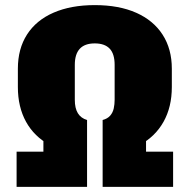

<svg xmlns="http://www.w3.org/2000/svg" viewBox="-20 -732 743 752"><path d="M321 -126Q236 -131 175 -164Q114 -197 82 -255Q50 -313 50 -391V-463Q50 -541 86 -597Q122 -653 190 -682.5Q258 -712 351 -712Q446 -712 513.5 -682Q581 -652 617 -596Q653 -540 653 -463V-391Q653 -313 620.5 -255Q588 -197 527 -164Q466 -131 382 -126V-262Q401 -267 411.5 -279Q422 -291 425.5 -307.5Q429 -324 429 -341V-478Q429 -521 409.5 -541.5Q390 -562 351 -562Q312 -562 292.5 -541Q273 -520 273 -478V-341Q273 -308 285 -288.5Q297 -269 321 -262ZM45 -138H150V-242H321V0H45ZM382 -242H552V-138H658V0H382Z"/></svg>

Font: Pathway Extreme Condensed Black
Style: Regular
Weight: 900
Width: 3
Version: Version 1.001;gftools[0.9.26]